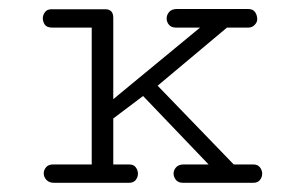

<svg xmlns="http://www.w3.org/2000/svg" viewBox="-20 -398 645 418"><path d="M97.7 0Q86.9 0 81.1 -6.3Q75.2 -12.7 75.2 -20.5Q75.2 -27.8 80.3 -33.9Q85.4 -40 95.7 -40H179.7V-337.9H94.2Q82 -337.9 77.6 -344.2Q73.2 -350.6 73.2 -358.4Q73.2 -365.2 77.9 -371.6Q82.5 -377.9 92.3 -377.9H209Q226.6 -377.9 226.6 -359.4V-182.1L415.5 -337.9H363.3Q353 -337.9 347.9 -344Q342.8 -350.1 342.8 -357.9Q342.8 -365.7 348.4 -372.1Q354 -378.4 365.2 -378.4H520Q530.8 -378.4 535.4 -371.6Q540 -364.7 540 -356Q540 -349.6 534.4 -343.8Q528.8 -337.9 520.5 -337.9H474.1L323.2 -211.4L488.8 -40H531.2Q541 -40 545.9 -33.7Q550.8 -27.3 550.8 -20Q550.8 -12.2 545.9 -6.1Q541 0 531.2 0H378.4Q368.2 0 363 -6.3Q357.9 -12.7 357.9 -20Q357.9 -27.8 363.5 -33.9Q369.1 -40 380.4 -40H434.1L291.5 -189L226.6 -140.1V-40H261.2Q271 -40 275.6 -33.7Q280.3 -27.3 280.3 -20Q280.3 -12.2 275.4 -6.1Q270.5 0 260.7 0Z"/></svg>

Font: Cutive Mono
Style: Regular
Weight: 400
Designer: Vernon Adams
Foundry: Vernon Adams
Version: Version 1.110; ttfautohint (v1.8.4.7-5d5b)